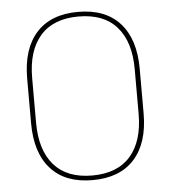

<svg xmlns="http://www.w3.org/2000/svg" viewBox="-49 -693 664 747"><g transform="rotate(-5 283.0 -319.5)"><path d="M283 9Q176.5 9 120 -53.8Q63.5 -116.5 63.5 -232.5V-406.5Q63.5 -522.5 120 -585.2Q176.5 -648 283 -648Q389.5 -648 446.2 -585.2Q503 -522.5 503 -406.5V-232.5Q503 -116.5 446.2 -53.8Q389.5 9 283 9ZM283 -9Q381.5 -9 432.5 -67.2Q483.5 -125.5 483.5 -232.5V-407Q483.5 -514 432.5 -572Q381.5 -630 283 -630Q185 -630 134 -572Q83 -514 83 -407V-232.5Q83 -125.5 134 -67.2Q185 -9 283 -9Z"/></g></svg>

Font: Anek Gujarati Thin
Style: Regular
Weight: 250
Version: Version 1.003